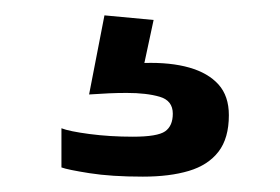

<svg xmlns="http://www.w3.org/2000/svg" viewBox="-20 -35 365 250"><path d="M278 115Q278 145 264.5 162.5Q251 180 226 187.5Q201 195 166 195Q125 195 96.5 190.5Q68 186 60 183V132Q70 136 96.5 139.5Q123 143 153 143Q185 143 195 136Q205 129 205 113Q205 96 188 91Q171 86 145 86Q133 86 122 86.5Q111 87 96 88L116 -15L180 -9L168 47Q202 46 226.5 53Q251 60 264.5 75Q278 90 278 115Z"/></svg>

Font: Blinker
Style: Regular
Weight: 400
Designer: Juergen Huber
Foundry: supertype
Version: 1.017